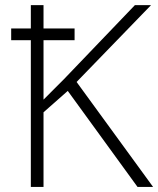

<svg xmlns="http://www.w3.org/2000/svg" viewBox="-20 -734 621 754"><path d="M23.9 -576.2V-622.1H101.1V-713.9H150.9V-622.1H272.9V-576.2H150.9V-342.8L230 -421.9L509.8 -713.9H573.2L280.8 -412.1L581.1 0H520L246.1 -377L150.9 -293V0H101.1V-576.2Z"/></svg>

Font: Open Sans Light
Style: Regular
Weight: 300
Foundry: Ascender Corporation
Version: Version 1.10